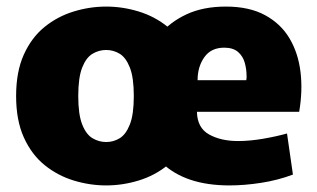

<svg xmlns="http://www.w3.org/2000/svg" viewBox="-20 -552 963 584"><path d="M303 12Q253 12 204 -3Q155 -18 115.5 -50Q76 -82 52.5 -134Q29 -186 29 -260Q29 -334 52.5 -386Q76 -438 115.5 -470Q155 -502 204 -517Q253 -532 303 -532Q353 -532 402 -517Q451 -502 490.5 -470Q530 -438 553.5 -386Q577 -334 577 -260Q577 -186 553.5 -134Q530 -82 490.5 -50Q451 -18 402 -3Q353 12 303 12ZM303 -120Q325 -120 344 -131.5Q363 -143 375 -173.5Q387 -204 387 -260Q387 -316 375 -346.5Q363 -377 344 -388.5Q325 -400 303 -400Q281 -400 261.5 -388.5Q242 -377 230 -346.5Q218 -316 218 -260Q218 -204 230 -173.5Q242 -143 261.5 -131.5Q281 -120 303 -120ZM678 12Q544 12 472.5 -56.5Q401 -125 401 -253Q401 -306 416.5 -356Q432 -406 464.5 -445.5Q497 -485 547.5 -508.5Q598 -532 667 -532Q738 -532 786 -506Q834 -480 860.5 -435.5Q887 -391 894 -333.5Q901 -276 890 -212H579Q580 -163 616 -143Q652 -123 704 -123Q740 -123 780.5 -130Q821 -137 853 -146L871 -21Q826 -4 775 4Q724 12 678 12ZM662 -407Q622 -407 601.5 -378Q581 -349 581 -308H729Q730 -312 730 -315Q730 -318 730 -321Q730 -341 724.5 -361Q719 -381 704 -394Q689 -407 662 -407Z"/></svg>

Font: Murecho ExtraBold
Style: Regular
Weight: 800
Designer: Neil Summerour
Foundry: Positype
Version: Version 1.010; ttfautohint (v1.8.3)